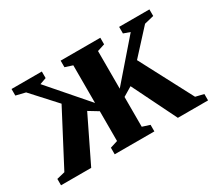

<svg xmlns="http://www.w3.org/2000/svg" viewBox="-94 -637 912 815"><g transform="rotate(-30 362.5 -229.5)"><path d="M467.8 -216.8 422.9 -189.9V-43.9L459.5 -32.2V0H265.1V-32.2L301.8 -43.9V-189.9L255.9 -217.8L149.9 0H2V-31.2L42 -41L177.2 -298.8L70.8 -415.5L24.4 -426.8V-459H172.9V-426.8L141.1 -415.5L301.8 -230.5V-415L265.1 -426.8V-459H459.5V-426.8L422.9 -415V-230.5L583.5 -415.5L551.8 -426.8V-459H700.2V-426.8L653.8 -415.5L546.9 -298.8L682.6 -41L722.7 -31.2V0H574.7Z"/></g></svg>

Font: Tinos
Style: Bold
Weight: 700
Designer: Steve Matteson
Foundry: Monotype Imaging Inc.
Version: Version 1.23